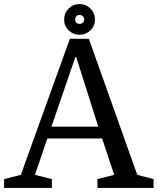

<svg xmlns="http://www.w3.org/2000/svg" viewBox="-27 -920 772 940"><path d="M532 -64 473 -242H205L144 -64L227 -43V0H-7V-43L75 -64L315 -730H408L645 -64L725 -43V0H450V-43ZM342 -641 225 -300H454L346 -641ZM287 -824Q287 -856 309 -878Q331 -900 362 -900Q394 -900 416 -878Q438 -856 438 -824Q438 -793 416 -771.5Q394 -750 362 -750Q331 -750 309 -771.5Q287 -793 287 -824ZM341 -824Q341 -815 347 -809Q353 -803 362 -803Q372 -803 378.5 -809Q385 -815 385 -824Q385 -834 378.5 -840.5Q372 -847 362 -847Q353 -847 347 -840.5Q341 -834 341 -824Z"/></svg>

Font: Domine
Style: Regular
Weight: 400
Designer: Pablo Impallari, Rodrigo Fuenzalida, Brenda Gallo
Foundry: Pablo Impallari, Rodrigo Fuenzalida, Brenda Gallo
Version: Version 2.000